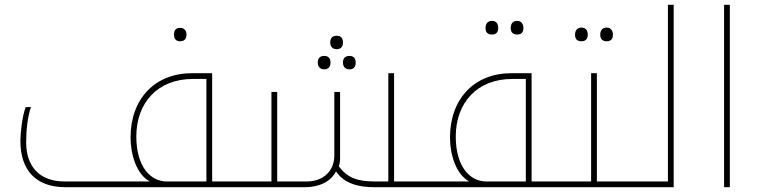

<svg xmlns="http://www.w3.org/2000/svg" viewBox="-20 -780 3161 800"><path d="M731 -608C745 -608 757 -615 757 -636C757 -658 742 -664 731 -664C715 -664 705 -656 705 -636C705 -616 715 -608 731 -608Z M253 0H959C962 0 964 -2 964 -5V-20C964 -23 962 -24 959 -24H864V-475H780C625 -475 524 -368 524 -207C524 -138 548 -54 604 -24H249C142 -24 89 -89 89 -187C89 -231 94 -292 109 -334H87C72 -294 65 -224 65 -193C65 -72 128 0 253 0ZM674 -24C607 -24 548 -86 548 -211C548 -353 638 -451 783 -451H840V-24Z M1383 -575C1399 -575 1409 -584 1409 -603C1409 -622 1400 -631 1383 -631C1364 -631 1356 -620 1356 -603C1356 -587 1365 -575 1383 -575ZM1331 -491C1347 -491 1357 -500 1357 -519C1357 -538 1348 -547 1331 -547C1312 -547 1304 -536 1304 -519C1304 -503 1313 -491 1331 -491ZM1436 -491C1452 -491 1462 -500 1462 -519C1462 -538 1453 -547 1436 -547C1417 -547 1409 -536 1409 -519C1409 -503 1418 -491 1436 -491Z M1538 0H1759C1762 0 1764 -2 1764 -5V-20C1764 -23 1762 -24 1759 -24H1622V-475H1598V-24H1541C1474 -24 1428 -37 1392 -87C1395 -96 1397 -109 1397 -117V-397H1373V-132C1373 -66 1325 -24 1259 -24H1135V-397H1111V-24H949C946 -24 944 -23 944 -20V-5C944 -2 946 0 949 0H1248C1315 0 1360 -26 1380 -66C1415 -13 1479 0 1538 0Z M2030 -636C2047 -636 2056 -646 2056 -663C2056 -683 2046 -693 2030 -693C2018 -693 2003 -687 2003 -663C2003 -640 2018 -636 2030 -636ZM2135 -636C2153 -636 2161 -647 2161 -663C2161 -680 2152 -693 2135 -693C2118 -693 2108 -683 2108 -663C2108 -645 2118 -636 2135 -636Z M2281 -24H2195V-475H2111C1956 -475 1855 -368 1855 -207C1855 -138 1879 -54 1935 -24H1749C1746 -24 1744 -23 1744 -20V-5C1744 -2 1746 0 1749 0H2281C2284 0 2286 -1 2286 -3V-20C2286 -23 2285 -24 2281 -24ZM2171 -24H2005C1938 -24 1879 -86 1879 -211C1879 -353 1969 -451 2114 -451H2171Z M2403 -608C2420 -608 2429 -618 2429 -635C2429 -655 2419 -665 2403 -665C2391 -665 2376 -659 2376 -635C2376 -612 2391 -608 2403 -608ZM2508 -608C2526 -608 2534 -619 2534 -635C2534 -652 2525 -665 2508 -665C2491 -665 2481 -655 2481 -635C2481 -617 2491 -608 2508 -608Z M2271 0H2619C2622 0 2624 -2 2624 -5V-20C2624 -23 2622 -24 2619 -24H2467V-475H2443V-24H2271C2268 -24 2266 -23 2266 -20V-5C2266 -2 2268 0 2271 0Z M2609 0H2787V-760H2763V-24H2609C2606 -24 2604 -23 2604 -20V-5C2604 -2 2606 0 2609 0Z M2997 -760V0H3021V-760Z"/></svg>

Font: Noto Kufi Arabic Thin
Style: Regular
Weight: 100
Designer: Monotype Design Team, David Williams, Khaled Hosny
Foundry: Google LLC
Version: Version 2.109